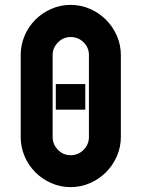

<svg xmlns="http://www.w3.org/2000/svg" viewBox="-20 -755 581 788"><path d="M270 -735Q312 -735 349.5 -718.5Q387 -702 415 -674Q443 -646 459.5 -608.5Q476 -571 476 -529V-193Q476 -151 459.5 -113.5Q443 -76 415 -48Q387 -20 349.5 -3.5Q312 13 270 13Q228 13 190.5 -3.5Q153 -20 125 -48Q97 -76 81 -113.5Q65 -151 65 -193V-529Q65 -571 81 -608.5Q97 -646 125 -674Q153 -702 190.5 -718.5Q228 -735 270 -735ZM345 -529Q345 -560 323 -581.5Q301 -603 270 -603Q240 -603 218 -581Q196 -559 196 -529V-193Q196 -163 217.5 -140.5Q239 -118 270 -118Q301 -118 323 -140Q345 -162 345 -193ZM209 -305H330V-410H209Z"/></svg>

Font: PostBus
Style: Regular
Weight: 400
Designer: Peter Wiegel
Version: Version 1.001